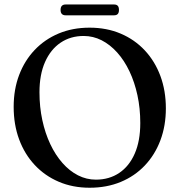

<svg xmlns="http://www.w3.org/2000/svg" viewBox="-20 -842 822 878"><path d="M389.5 -715.5Q468 -715.5 532 -688.2Q596 -661 642.2 -611.5Q688.5 -562 713.5 -494.5Q738.5 -427 738.5 -346.5Q738.5 -267 713.5 -200.5Q688.5 -134 642.2 -85.2Q596 -36.5 532 -10Q468 16.5 390 16.5Q312.5 16.5 248.8 -10.8Q185 -38 138.8 -87.5Q92.5 -137 67.5 -204.5Q42.5 -272 42.5 -353.5Q42.5 -433 67.5 -499Q92.5 -565 138.5 -613.5Q184.5 -662 248.2 -688.8Q312 -715.5 389.5 -715.5ZM621.5 -279.5Q621.5 -346.5 608.5 -406.5Q595.5 -466.5 572 -516Q548.5 -565.5 516 -601.8Q483.5 -638 444.8 -657.8Q406 -677.5 362.5 -677.5Q302.5 -677.5 257 -646.8Q211.5 -616 186 -558.5Q160.5 -501 160.5 -420Q160.5 -353 173.5 -292.8Q186.5 -232.5 210 -182.8Q233.5 -133 265.8 -96.5Q298 -60 336.8 -40.2Q375.5 -20.5 418.5 -20.5Q479.5 -20.5 525.2 -51.2Q571 -82 596.2 -139.8Q621.5 -197.5 621.5 -279.5ZM257 -796.5Q257 -809.5 263 -815.5Q269 -821.5 280 -821.5H501.5Q513 -821.5 518.5 -815.5Q524 -809.5 524 -796.5Q524 -784 518.5 -778Q513 -772 501.5 -772H280Q269 -772 263 -778Q257 -784 257 -796.5Z"/></svg>

Font: Fraunces 48pt
Style: Regular
Weight: 400
Version: Version 1.000;[b76b70a41]